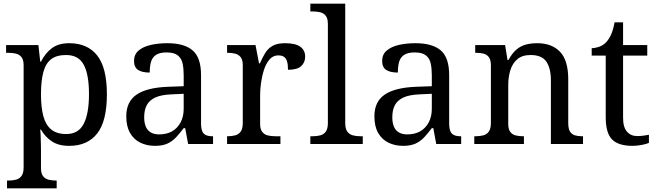

<svg xmlns="http://www.w3.org/2000/svg" viewBox="-20 -780 3558 1040"><path d="M18 240V198H26Q49 198 67.5 193Q86 188 97 172.5Q108 157 108 126V-426Q108 -456 96.5 -470.5Q85 -485 66.5 -489.5Q48 -494 26 -494H13V-536H188L198 -446H202Q225 -492 261 -519Q297 -546 355 -546Q454 -546 506.5 -479.5Q559 -413 559 -269Q559 -124 506.5 -57Q454 10 355 10Q297 10 260.5 -14.5Q224 -39 202 -78H198Q200 -59 200.5 -37.5Q201 -16 201.5 3Q202 22 202 35V131Q202 160 213.5 174.5Q225 189 243.5 193.5Q262 198 284 198H287V240ZM339 -54Q405 -54 433.5 -109.5Q462 -165 462 -270Q462 -377 433.5 -429.5Q405 -482 338 -482Q286 -482 256.5 -459Q227 -436 214.5 -388.5Q202 -341 202 -269Q202 -200 214.5 -152Q227 -104 257 -79Q287 -54 339 -54Z M819 10Q775 10 739.5 -7.5Q704 -25 684 -60.5Q664 -96 664 -150Q664 -230 720.5 -268Q777 -306 892 -310L975 -313V-373Q975 -409 969 -436.5Q963 -464 943 -480Q923 -496 882 -496Q844 -496 824 -482Q804 -468 797.5 -443.5Q791 -419 791 -387Q749 -387 727.5 -401.5Q706 -416 706 -450Q706 -485 730.5 -506Q755 -527 796 -536.5Q837 -546 886 -546Q978 -546 1023.5 -507Q1069 -468 1069 -373V-114Q1069 -86 1075 -70.5Q1081 -55 1095 -48.5Q1109 -42 1131 -42H1134V0H999L983 -86H975Q954 -58 934 -36.5Q914 -15 887.5 -2.5Q861 10 819 10ZM842 -52Q883 -52 912.5 -69Q942 -86 958.5 -117.5Q975 -149 975 -191V-272L911 -269Q854 -267 821.5 -252Q789 -237 775 -210.5Q761 -184 761 -145Q761 -114 770 -93.5Q779 -73 797 -62.5Q815 -52 842 -52Z M1210 0V-42H1213Q1236 -42 1254.5 -47Q1273 -52 1284 -67.5Q1295 -83 1295 -114V-426Q1295 -456 1283.5 -470.5Q1272 -485 1253.5 -489.5Q1235 -494 1213 -494H1210V-536H1364L1383 -437H1388Q1401 -467 1416 -492Q1431 -517 1456 -531.5Q1481 -546 1525 -546Q1580 -546 1606.5 -527Q1633 -508 1633 -473Q1633 -442 1611.5 -422Q1590 -402 1540 -402Q1540 -430 1535 -447Q1530 -464 1518.5 -472Q1507 -480 1487 -480Q1459 -480 1440 -458Q1421 -436 1410 -402Q1399 -368 1394 -331.5Q1389 -295 1389 -266V-109Q1389 -80 1400.5 -65.5Q1412 -51 1430.5 -46.5Q1449 -42 1471 -42H1499V0Z M1661 0V-42H1674Q1697 -42 1715.5 -47Q1734 -52 1745 -67.5Q1756 -83 1756 -114V-650Q1756 -680 1744.5 -694.5Q1733 -709 1714.5 -713.5Q1696 -718 1674 -718H1661V-760H1850V-114Q1850 -83 1861 -67.5Q1872 -52 1891 -47Q1910 -42 1932 -42H1945V0Z M2163 10Q2119 10 2083.5 -7.5Q2048 -25 2028 -60.5Q2008 -96 2008 -150Q2008 -230 2064.5 -268Q2121 -306 2236 -310L2319 -313V-373Q2319 -409 2313 -436.5Q2307 -464 2287 -480Q2267 -496 2226 -496Q2188 -496 2168 -482Q2148 -468 2141.5 -443.5Q2135 -419 2135 -387Q2093 -387 2071.5 -401.5Q2050 -416 2050 -450Q2050 -485 2074.5 -506Q2099 -527 2140 -536.5Q2181 -546 2230 -546Q2322 -546 2367.5 -507Q2413 -468 2413 -373V-114Q2413 -86 2419 -70.5Q2425 -55 2439 -48.5Q2453 -42 2475 -42H2478V0H2343L2327 -86H2319Q2298 -58 2278 -36.5Q2258 -15 2231.5 -2.5Q2205 10 2163 10ZM2186 -52Q2227 -52 2256.5 -69Q2286 -86 2302.5 -117.5Q2319 -149 2319 -191V-272L2255 -269Q2198 -267 2165.5 -252Q2133 -237 2119 -210.5Q2105 -184 2105 -145Q2105 -114 2114 -93.5Q2123 -73 2141 -62.5Q2159 -52 2186 -52Z M2549 0V-42H2557Q2580 -42 2598.5 -47Q2617 -52 2628 -67.5Q2639 -83 2639 -114V-426Q2639 -456 2628 -470.5Q2617 -485 2599 -489.5Q2581 -494 2559 -494H2554V-536H2716L2729 -455H2734Q2755 -493 2778.5 -512.5Q2802 -532 2830 -539Q2858 -546 2890 -546Q2969 -546 3013.5 -499.5Q3058 -453 3058 -350V-114Q3058 -83 3067.5 -67.5Q3077 -52 3094 -47Q3111 -42 3133 -42H3138V0H2964V-345Q2964 -410 2939.5 -446Q2915 -482 2854 -482Q2809 -482 2782.5 -459.5Q2756 -437 2744.5 -400Q2733 -363 2733 -320V-109Q2733 -80 2744 -65.5Q2755 -51 2773 -46.5Q2791 -42 2813 -42H2818V0Z M3406 10Q3330 10 3295.5 -24.5Q3261 -59 3261 -145V-479H3185V-519Q3203 -519 3225 -526.5Q3247 -534 3263 -551Q3280 -569 3291 -595Q3302 -621 3309 -659H3355V-536H3486V-479H3355V-142Q3355 -91 3376 -67Q3397 -43 3431 -43Q3449 -43 3464 -45Q3479 -47 3495 -50V-6Q3482 0 3456 5Q3430 10 3406 10Z"/></svg>

Font: Noto Serif Tamil
Style: Italic
Weight: 400
Italic angle: -12°
Designer: Indian Type Foundry, Tom Grace, and the Monotype Design Team
Foundry: Monotype Imaging Inc.
Version: Version 2.003